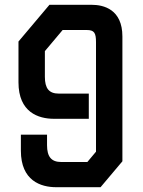

<svg xmlns="http://www.w3.org/2000/svg" viewBox="-20 -780 596 800"><path d="M490 -628C490 -741 412 -760 362 -760H186L57 -607V-437C57 -312 140 -285 205 -285H350V-390H225C184 -390 167 -412 167 -460V-567L241 -655H341C373 -655 380 -643 380 -604V-148L344 -105H235C194 -105 176 -127 176 -175V-219H67V-152C67 -27 150 0 214 0H399L490 -108Z"/></svg>

Font: Tekex
Style: Regular
Weight: 400
Designer: NC Empire
Foundry: NC Empire
Version: Version 1.001;hotconv 1.0.109;makeotfexe 2.5.65596